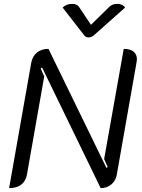

<svg xmlns="http://www.w3.org/2000/svg" viewBox="-20 -961 730 990"><path d="M141 -637Q147 -671 170.5 -690Q194 -709 230 -709L529 -95L535 -100L517 -141L618 -709Q651 -709 668.5 -695Q686 -681 686 -655Q686 -651 684 -639L582 -59Q576 -28 553.5 -9.5Q531 9 499 9L197 -613L190 -608L208 -567L119 -61Q113 -27 89.5 -9Q66 9 27 9ZM544 -926Q559 -941 584 -941Q613 -941 625 -922L464 -779Q451 -768 437 -768Q422 -768 414 -779L303 -922Q322 -941 352 -941Q377 -941 387 -926L449 -833Z"/></svg>

Font: K2D Light
Style: Italic
Weight: 300
Italic angle: -10°
Designer: Katatrad Aksorn Co.,Ltd.
Foundry: Cadson Demak Co.,Ltd.
Version: Version 1.000; ttfautohint (v1.6)